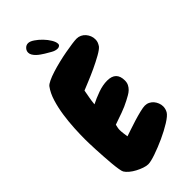

<svg xmlns="http://www.w3.org/2000/svg" viewBox="-289 -978 1049 1049"><g transform="rotate(-45 235.0 -453.5)"><path d="M455.1 -153.3Q455.1 -134.8 445.3 -117.2Q435.5 -100.6 399.4 -78.1Q363.3 -55.7 319.3 -35.6Q275.4 -15.6 234.4 -1.5Q193.4 12.7 173.8 12.7Q160.2 12.7 141.6 6.3Q123 0 104.5 -9.8Q85.9 -19.5 70.8 -32.2Q55.7 -44.9 48.8 -56.6Q44.9 -63.5 41.5 -84Q38.1 -104.5 35.6 -131.8Q33.2 -159.2 31.2 -189.9Q29.3 -220.7 27.8 -248.5Q26.4 -276.4 25.9 -297.9Q25.4 -319.3 25.4 -329.1Q25.4 -365.2 27.8 -412.1Q30.3 -459 37.1 -506.3Q43.9 -553.7 57.1 -597.2Q70.3 -640.6 92.8 -670.9Q99.6 -679.7 120.1 -689.5Q140.6 -699.2 168.5 -708Q196.3 -716.8 228.5 -724.6Q260.7 -732.4 290.5 -737.8Q320.3 -743.2 344.7 -746.6Q369.1 -750 381.8 -750Q396.5 -750 409.7 -743.7Q422.9 -737.3 432.1 -726.6Q441.4 -715.8 446.8 -702.6Q452.1 -689.5 452.1 -674.8Q452.1 -662.1 448.7 -653.3Q445.3 -644.5 438.5 -633.8Q428.7 -621.1 397.5 -603.5Q366.2 -585.9 329.6 -568.8Q293 -551.8 259.3 -538.1Q225.6 -524.4 211.9 -518.6Q208 -496.1 203.6 -473.1Q199.2 -450.2 197.3 -426.8Q227.5 -442.4 265.6 -456.1Q303.7 -469.7 337.9 -469.7Q407.2 -469.7 407.2 -401.4Q407.2 -384.8 400.9 -372.1Q394.5 -359.4 384.3 -349.6Q374 -339.8 360.8 -332.5Q347.7 -325.2 335 -318.4Q303.7 -301.8 269.5 -289.6Q235.4 -277.3 201.2 -265.6Q199.2 -257.8 197.3 -248.5Q195.3 -239.3 195.3 -230.5Q195.3 -216.8 197.3 -203.1Q199.2 -189.5 201.2 -175.8Q212.9 -179.7 238.8 -188.5Q264.6 -197.3 293 -206.1Q321.3 -214.8 347.7 -221.2Q374 -227.5 386.7 -227.5Q401.4 -227.5 414.1 -221.2Q426.8 -214.8 435.5 -204.6Q444.3 -194.3 449.7 -180.7Q455.1 -167 455.1 -153.3ZM291 -800.8Q291 -793 284.7 -788.6Q278.3 -784.2 270.5 -784.2Q252.9 -784.2 233.9 -795.4Q214.8 -806.6 201.2 -814.5Q192.4 -820.3 182.1 -827.1Q171.9 -834 162.6 -842.8Q153.3 -851.6 147 -861.8Q140.6 -872.1 140.6 -882.8Q140.6 -897.5 151.4 -908.7Q162.1 -919.9 176.8 -919.9Q191.4 -919.9 210.9 -906.7Q230.5 -893.6 248.5 -875Q266.6 -856.4 278.8 -835.9Q291 -815.4 291 -800.8Z"/></g></svg>

Font: Chewy
Style: Regular
Weight: 400
Designer: Squid
Foundry: Font Diner, Inc DBA Sideshow
Version: Version 1.000